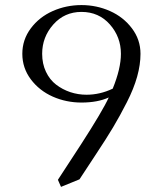

<svg xmlns="http://www.w3.org/2000/svg" viewBox="-20 -729 641 756"><path d="M300.8 -709Q360.4 -709 413.1 -685.5Q465.8 -662.1 499.5 -617.4Q533.2 -572.8 533.2 -517.1Q533.2 -474.6 520 -427.2Q506.8 -379.9 479.7 -326.7Q452.6 -273.4 425.5 -228Q398.4 -182.6 356.9 -120.1L293 -22.9L220.2 6.8L208 -21L298.8 -160.2Q384.8 -293.5 408.2 -345.2Q364.3 -325.2 300.8 -325.2Q240.7 -325.2 187.7 -348.6Q134.8 -372.1 101.3 -416.7Q67.9 -461.4 67.9 -517.1Q67.9 -572.8 101.3 -617.4Q134.8 -662.1 187.7 -685.5Q240.7 -709 300.8 -709ZM146 -517.1Q146 -478 160.9 -446.5Q175.8 -415 200.9 -395.8Q226.1 -376.5 256.8 -366.2Q287.6 -356 320.8 -356Q373.5 -356 423.8 -379.9Q456.1 -459 456.1 -517.1Q456.1 -583.5 412.6 -632.8Q369.1 -682.1 300.8 -682.1Q233.9 -682.1 189.9 -632.6Q146 -583 146 -517.1Z"/></svg>

Font: Dihjauti S
Style: Regular
Weight: 400
Designer: T. Christopher White
Version: Version 3.0.0